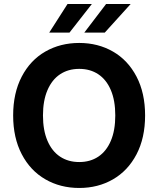

<svg xmlns="http://www.w3.org/2000/svg" viewBox="-20 -932 793 962"><path d="M377 9.8Q282.2 9.8 207 -33.7Q131.8 -77.1 88.9 -159.4Q45.9 -241.7 45.9 -353.5Q45.9 -465.8 88.9 -548.1Q131.8 -630.4 207 -673.6Q282.2 -716.8 377 -716.8Q471.2 -716.8 546.1 -673.6Q621.1 -630.4 664.1 -548.1Q707 -465.8 707 -353.5Q707 -241.2 664.1 -158.9Q621.1 -76.7 546.1 -33.4Q471.2 9.8 377 9.8ZM377 -586.9Q321.8 -586.9 281 -559.8Q240.2 -532.7 217.8 -480.2Q195.3 -427.7 195.3 -353.5Q195.3 -279.3 217.8 -226.8Q240.2 -174.3 281 -147.2Q321.8 -120.1 377 -120.1Q432.1 -120.1 472.7 -147.2Q513.2 -174.3 535.4 -226.6Q557.6 -278.8 557.6 -353.5Q557.6 -428.2 535.4 -480.5Q513.2 -532.7 472.7 -559.8Q432.1 -586.9 377 -586.9ZM511.7 -912.1H634.8L504.9 -768.6H402.3ZM318.4 -912.1H440.4L328.1 -768.6H226.6Z"/></svg>

Font: WEMIX Pretendard
Style: Bold
Weight: 700
Designer: Base glyphs from Inter by Rasmus Andersson; Hangeul glyphs from Noto Sans CJK(Source Han Sans) by Jang Soo-young and Kan
Foundry: Kil Hyung-jin
Version: Version 1.000